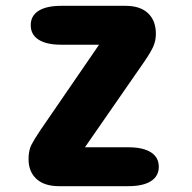

<svg xmlns="http://www.w3.org/2000/svg" viewBox="-20 -639 659 659"><path d="M271.5 -133.5H420Q471 -133.5 498 -116.2Q525 -99 525 -66.5Q525 -34.5 498 -17.2Q471 0 420 0H183Q132 0 105 -25Q78 -50 78 -92.5Q78 -122.5 87.5 -141.2Q97 -160 118.5 -192L320 -485.5H190.5Q139.5 -485.5 112.5 -502.8Q85.5 -520 85.5 -552.5Q85.5 -585 112.5 -602Q139.5 -619 190.5 -619H410.5Q461.5 -619 488.2 -593.5Q515 -568 515 -523.5Q515 -499 506 -479Q497 -459 475 -427Z"/></svg>

Font: Sono ExtraLight Monospace ExtraBold
Style: Regular
Weight: 800
Version: Version 2.112